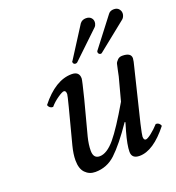

<svg xmlns="http://www.w3.org/2000/svg" viewBox="-123 -752 790 861"><g transform="rotate(-20 272.5 -321.5)"><path d="M505.9 -352.1 450.2 -124Q439 -74.7 439 -66.9Q439 -49.8 449.2 -49.8Q457 -49.8 476.1 -64.5Q495.6 -79.6 514.2 -100.1Q531.2 -100.1 537.1 -83Q463.9 9.8 397.9 9.8Q360.8 9.8 360.8 -22.9Q360.8 -54.2 377.9 -115.2L389.2 -153.8L386.2 -155.8Q327.6 -69.8 283.2 -28.3Q242.2 9.8 187 9.8Q158.2 9.8 139.2 -9.8Q120.1 -29.3 120.1 -69.8Q120.1 -99.1 129.9 -137.2L173.8 -305.2Q187 -356.4 187 -361.8Q187 -378.9 176.8 -378.9Q168.9 -378.9 147.5 -364.3Q124.5 -348.6 107.9 -329.1Q90.8 -329.1 85 -346.2Q158.2 -439 235.8 -439Q272 -439 272 -405.8Q272 -397.5 251 -314L208 -150.9Q199.2 -115.7 199.2 -86.9Q199.2 -49.8 229 -49.8Q263.7 -49.8 302.7 -96.2Q339.8 -140.6 401.9 -247.1L431.2 -356.9Q433.1 -363.3 437 -384.8Q439.5 -397.9 443.4 -413.6Q445.3 -420.9 455.1 -430.7Q463.4 -439 477.1 -439Q519 -439 519 -412.1Q519 -408.2 516.6 -396Q514.2 -384.3 510.7 -371.6Q506.3 -355 505.9 -352.1ZM543.9 -610.8Q541 -598.6 533.2 -591.8L396 -481.9Q394 -480 390.1 -480Q385.7 -480 381.8 -483.9Q377.9 -487.8 378.9 -493.2Q378.9 -496.1 379.9 -497.1L486.8 -636.2Q495.6 -647.9 513.2 -647.9Q529.8 -647.9 538.1 -636.7Q546.9 -625 543.9 -610.8ZM413.1 -617.2Q411.1 -607.4 404.8 -601.1L277.8 -480Q274.4 -477.1 269 -477.1Q264.2 -477.1 260.7 -480.5Q256.8 -484.4 257.8 -490.2Q257.8 -492.7 259.8 -493.2L353 -639.2Q363.3 -652.8 381.8 -652.8Q398.4 -652.8 407.2 -642.6Q416 -632.3 413.1 -617.2Z"/></g></svg>

Font: Linux Libertine G
Style: Italic
Weight: 400
Italic angle: -12°
Designer: Philipp H. Poll
Foundry: Philipp H. Poll
Version: Version 5.1.3